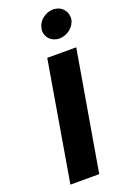

<svg xmlns="http://www.w3.org/2000/svg" viewBox="-175 -999 712 1058"><g transform="rotate(-20 180.5 -470.0)"><path d="M188 -860C187 -856 187 -852 187 -848C187 -812 216 -778 263 -777C310 -777 354 -812 361 -857C361 -860 361 -863 361 -865C361 -905 332 -939 285 -940C262 -940 240 -932 221 -917C202 -901 191 -882 188 -860ZM163 -700 44 0H213L333 -700Z"/></g></svg>

Font: Jost
Style: Bold Italic
Weight: 700
Italic angle: -5°
Version: Version 3.710